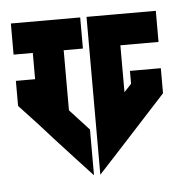

<svg xmlns="http://www.w3.org/2000/svg" viewBox="-35 -374 361 384"><g transform="rotate(-5 145.5 -181.5)"><path d="M151.9 -340.3V-277.8V-115.2V-23.4L188 -62.5L291 -174.8V-225.1H229V-199.2L214.4 -183.6V-277.8H291V-340.3H214.4ZM0 -340.3V-277.8H38.6V-225.1H0V-174.8L38.6 -133.3L43 -128.4L64.9 -104L103 -62.5L139.2 -23.4V-115.2L100.6 -157.2V-277.8H139.2V-340.3Z"/></g></svg>

Font: Oshawa
Style: Regular
Weight: 400
Designer: Sadat Fauzi
Foundry: Intuisi Creative
Version: Version 001.000